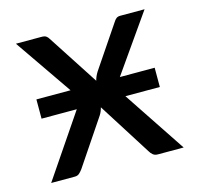

<svg xmlns="http://www.w3.org/2000/svg" viewBox="-81 -593 699 679"><g transform="rotate(-15 268.5 -254.0)"><path d="M511 0H417Q405.5 0 398.8 -5.8Q392 -11.5 387.5 -19.5L265 -213Q261 -197.5 253.5 -186L141.5 -19.5Q136 -12 129.5 -6Q123 0 113 0H26L181 -228.5H52V-299H177L33 -508H126.5Q138 -508 143.5 -504.2Q149 -500.5 153 -493.5L273.5 -308Q277 -322.5 286.5 -338L390.5 -492Q395 -499.5 400.5 -503.8Q406 -508 414.5 -508H504L357.5 -299H485V-228.5H359Z"/></g></svg>

Font: Verano Sans Medium
Style: Regular
Weight: 500
Designer: Lukasz Dziedzic with Adam Twardoch and Botio Nikoltchev
Foundry: tyPoland Lukasz Dziedzic
Version: Version 3.001;December 28, 2019;FontCreator 12.0.0.2547 64-b